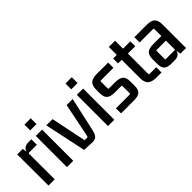

<svg xmlns="http://www.w3.org/2000/svg" viewBox="64 -1397 2133 2133"><g transform="rotate(-45 1130.5 -330.0)"><path d="M237 -498H283V-412H162Q151 -412 151 -402L152 0H54L53 -490H140L148 -440Q165 -498 237 -498Z M443 -577H344V-668H443ZM443 0H344V-490H443Z M838 -100Q824 -37 802 -14Q780 9 723 5L614 0L510 -490H608L694 -72H735Q743 -72 746 -83L829 -490H924Z M1088 -577H989V-668H1088ZM1088 0H989V-490H1088Z M1398 3H1191L1190 -77H1406Q1417 -77 1417 -88V-199Q1417 -210 1406 -210H1310Q1240 -210 1211 -235.5Q1182 -261 1182 -325V-378Q1182 -444 1212.5 -471Q1243 -498 1313 -498L1489 -497V-415H1292Q1282 -415 1282 -404V-299Q1282 -288 1292 -288H1387Q1457 -288 1486 -262.5Q1515 -237 1515 -173V-106Q1515 -46 1487.5 -21.5Q1460 3 1398 3Z M1830 -490V-413H1715V-94Q1715 -83 1726 -83H1830V0H1755Q1682 0 1649.5 -28.5Q1617 -57 1617 -123V-413H1560V-490H1617V-615H1715V-490Z M2030 8H1980Q1918 8 1891 -17Q1864 -42 1864 -102V-173Q1864 -237 1892.5 -262.5Q1921 -288 1991 -288H2115V-398Q2115 -408 2104 -408H1894V-491H2084Q2154 -492 2184.5 -464.5Q2215 -437 2215 -371V0H2126L2118 -55Q2104 8 2030 8ZM2115 -72V-216H1972Q1961 -216 1961 -206V-83Q1961 -72 1972 -72Z"/></g></svg>

Font: Gemunu Libre SemiBold
Style: Regular
Weight: 600
Designer: Puspanada Ekanayake, Sola Matas, Pathum Egodawatta, Kosala Senevirathne
Foundry: mooniak
Version: Version 1.100